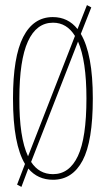

<svg xmlns="http://www.w3.org/2000/svg" viewBox="-20 -694 415 753"><path d="M64 39 47 30 78 -51Q55 -89 43 -152.5Q31 -216 31 -308Q31 -471 71 -549Q111 -627 187 -627Q247 -627 284 -580L321 -674L338 -665L297 -561Q344 -482 344 -308Q344 -140 304 -64.5Q264 11 188 11Q128 11 91 -33ZM56 -308Q55 -155 90 -81L274 -553Q242 -605 188 -605Q123 -605 89.5 -531.5Q56 -458 56 -308ZM188 -11Q252 -11 285.5 -82Q319 -153 319 -308Q319 -456 286 -531L102 -59Q133 -11 188 -11Z"/></svg>

Font: Inconsolata Condensed ExtraLight
Style: Regular
Weight: 200
Width: 3
Monospace: yes
Designer: Raph Levien, Cyreal, Brenton Simpson
Foundry: Raph Levien, Cyreal, Google
Version: Version 3.100; ttfautohint (v1.8.4.7-5d5b)